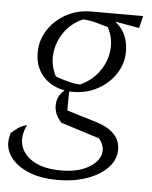

<svg xmlns="http://www.w3.org/2000/svg" viewBox="-77 -523 608 767"><g transform="rotate(5 226.5 -140.0)"><path d="M214 -155Q206 -155 198 -155L197 -79L316 -43Q413 -13 413 60Q413 100 382.5 132Q352 164 300 182.5Q248 201 182 201Q110 201 59 178Q8 155 -14 116.5Q-36 78 -20 30Q2 11 13 4.5Q24 -2 42 -7Q19 41 31.5 79Q44 117 85.5 139.5Q127 162 193 162Q254 162 295.5 141Q337 120 348.5 87.5Q360 55 333 21L178 -28Q149 -58 149 -95Q149 -132 179 -158Q124 -168 91.5 -205.5Q59 -243 59 -299Q59 -349 86 -390.5Q113 -432 158 -456.5Q203 -481 258 -481H466L454 -432L358 -449V-448Q383 -429 396.5 -400Q410 -371 410 -334Q410 -285 383.5 -244.5Q357 -204 312.5 -179.5Q268 -155 214 -155ZM239 -187Q286 -208 314.5 -248Q343 -288 347.5 -335Q352 -382 329 -425Q305 -432 281 -438.5Q257 -445 229 -447Q182 -427 154 -387Q126 -347 121.5 -300Q117 -253 140 -210Q174 -198 197.5 -192.5Q221 -187 239 -187Z"/></g></svg>

Font: Piazzolla Light
Style: Italic
Weight: 300
Italic angle: -11.3°
Designer: Juan Pablo del Peral
Foundry: Huerta Tipografica
Version: Version 1.330